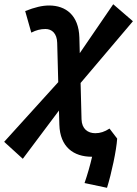

<svg xmlns="http://www.w3.org/2000/svg" viewBox="-23 -729 647 905"><path d="M481.4 156.2C502.9 86.9 525.9 -21 529.3 -75.7L493.2 -123C470.2 -107.9 449.2 -101.1 426.3 -101.1C390.6 -101.1 362.8 -121.6 361.3 -166.5L356.9 -337.9L603.5 -628.9L510.7 -709L353 -478.5L351.1 -552.2C348.1 -657.2 287.1 -703.1 208.5 -703.1C176.3 -703.1 141.1 -694.8 95.7 -676.8L124.5 -575.2C147 -586.9 168 -592.3 191.4 -592.3C221.2 -592.3 245.6 -571.8 246.6 -526.9L251.5 -341.8L-3.4 -60.5L84.5 19.5L254.9 -208L256.8 -141.1C259.8 -36.1 324.2 9.8 409.2 9.8C409.7 9.8 410.6 9.8 411.1 9.8C402.3 48.8 388.7 95.7 375.5 133.8Z"/></svg>

Font: Cascadia Mono PL SemiBold
Style: Italic
Weight: 600
Italic angle: -10°
Monospace: yes
Designer: Aaron Bell
Foundry: Saja Typeworks
Version: Version 2404.023